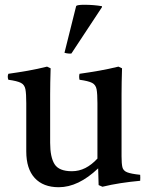

<svg xmlns="http://www.w3.org/2000/svg" viewBox="-20 -772 623 804"><path d="M226 12Q161 12 125.5 -26.5Q90 -65 90 -138V-340Q90 -379 86.5 -398Q83 -417 67.5 -425Q52 -433 15 -438Q10 -451 15 -463Q58 -469 97.5 -476Q137 -483 177 -493L192 -486Q191 -455 190.5 -427.5Q190 -400 190 -376V-174Q190 -114 208.5 -84.5Q227 -55 281 -55Q311 -55 337.5 -68.5Q364 -82 388 -108V-340Q388 -379 384.5 -398Q381 -417 365.5 -425Q350 -433 313 -438Q310 -451 313 -463Q356 -469 395.5 -476Q435 -483 476 -493L491 -486Q490 -455 489.5 -427.5Q489 -400 489 -376V-117Q489 -87 492.5 -72Q496 -57 512.5 -50.5Q529 -44 567 -40Q568 -28 567 -15Q524 -11 485 -5Q446 1 409 10L393 3L391 -67Q308 12 226 12ZM407 -746V-742L279 -548Q274 -547 265 -548Q256 -549 250 -551L299 -747Q304 -752 333 -752Q373 -752 407 -746Z"/></svg>

Font: Tiro Gurmukhi
Style: Regular
Weight: 400
Designer: Gurmukhi: John Hudson & Fiona Ross. Latin: John Hudson.
Foundry: Tiro Typeworks Ltd.
Version: Version 1.52